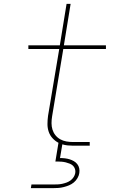

<svg xmlns="http://www.w3.org/2000/svg" viewBox="-20 -755 640 995"><path d="M140 220 143 201H258Q269 201 280 200.5Q291 200 302.5 197.5Q314 195 325 191Q336 187 345.5 180Q355 173 361.5 163Q368 153 370 142Q372 131 368.5 120.5Q365 110 358 103.5Q351 97 341 93Q331 89 321 86.5Q311 84 300 83Q289 82 278 82H267L283 -15Q266 -24 252.5 -38.5Q239 -53 232.5 -72Q226 -91 226 -112Q226 -133 229 -155L287 -501H127V-520H290L325 -735H346L311 -520H529V-501H308L250 -152Q247 -134 247 -116.5Q247 -99 252 -83Q257 -67 267.5 -54Q278 -41 292.5 -33Q307 -25 324 -22Q341 -19 358 -19H445V0H358Q344 0 330 -1.5Q316 -3 303 -7L291 64Q304 64 316.5 65.5Q329 67 340.5 70.5Q352 74 362.5 80Q373 86 380.5 95.5Q388 105 390.5 117Q393 129 391 142Q389 155 381.5 168Q374 181 362.5 190.5Q351 200 337.5 205.5Q324 211 310 214.5Q296 218 282.5 219Q269 220 255 220Z"/></svg>

Font: Iosevka SS04 Thin Extended
Style: Italic
Weight: 100
Width: 7
Italic angle: -9°
Monospace: yes
Designer: Belleve Invis
Foundry: Belleve Invis
Version: Version 19.0.0; ttfautohint (v1.8.4)